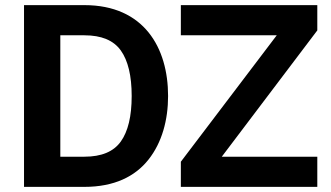

<svg xmlns="http://www.w3.org/2000/svg" viewBox="-20 -729 1290 749"><path d="M1059.6 -591.3 685.5 -98.1V0H1217.8V-117.7H845.2L1217.8 -610.4V-709H685.5V-591.3ZM635.7 -354.5C635.7 -542.5 542 -709 309.1 -709H73.7V0H309.1C425.8 0 507.3 -40.5 559.6 -106.9C611.8 -172.9 635.7 -260.7 635.7 -354.5ZM493.7 -354.5C493.7 -275.4 479.5 -216.3 451.2 -176.8C422.9 -137.2 375.5 -117.7 309.1 -117.7H215.3V-591.3H309.1C375.5 -591.3 422.9 -571.8 451.2 -532.2C479.5 -492.7 493.7 -433.1 493.7 -354.5Z"/></svg>

Font: Estedad Bold
Style: Regular
Weight: 700
Designer: Amin Abedi
Version: Version 7.3